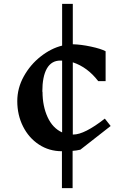

<svg xmlns="http://www.w3.org/2000/svg" viewBox="-20 -768 653 989"><path d="M354 9V201H299V11Q233 11 180.5 -23.5Q128 -58 98.5 -117Q69 -176 69 -247Q69 -314 102.5 -374.5Q136 -435 189.5 -477Q243 -519 300 -533V-748H355V-540Q397 -539 448.5 -528Q500 -517 524 -504V-350H486Q431 -422 355 -447V-75H358Q415 -75 520 -157L550 -119L394 3Q373 8 354 9ZM300 -86V-456H291Q245 -456 221.5 -415Q198 -374 198 -295L199 -296Q199 -222 225 -165Q251 -108 300 -86Z"/></svg>

Font: Inknut Antiqua
Style: Regular
Weight: 400
Designer: Claus Eggers Sørensen
Foundry: Claus Eggers Sørensen
Version: Version 1.003; ttfautohint (v1.8.2) -l 8 -r 50 -G 200 -x 14 